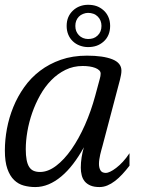

<svg xmlns="http://www.w3.org/2000/svg" viewBox="-20 -758 624 789"><path d="M85.9 -145Q85.9 -119.1 89.4 -101.1Q92.8 -83 99.9 -72Q106.9 -61 117.9 -56.2Q128.9 -51.3 144.5 -51.3Q177.2 -51.3 210.4 -76.4Q243.7 -101.6 273.7 -144.5Q303.7 -187.5 328.9 -244.1Q354 -300.8 371.1 -363.8L390.1 -434.1Q393.6 -445.8 393.6 -455.6Q393.6 -463.4 387.5 -469.2Q381.3 -475.1 371.1 -479Q360.8 -482.9 347.7 -484.9Q334.5 -486.8 319.8 -486.8Q281.2 -486.8 249 -470.9Q216.8 -455.1 190.7 -428.5Q164.6 -401.9 145 -366.9Q125.5 -332 112.3 -294.2Q99.1 -256.3 92.5 -217.8Q85.9 -179.2 85.9 -145ZM0 -139.6Q0 -183.1 8.5 -229Q17.1 -274.9 34.7 -318.1Q52.2 -361.3 79.6 -399.9Q106.9 -438.5 144.5 -467Q182.1 -495.6 230.2 -512.5Q278.3 -529.3 337.4 -529.3Q403.8 -529.3 441.4 -514.4Q479 -499.5 479 -467.8Q479 -459.5 477.3 -450.2Q475.6 -440.9 473.1 -430.7L400.9 -157.2Q398.9 -150.4 396.5 -141.4Q394 -132.3 391.8 -122.8Q389.6 -113.3 388.2 -103.3Q386.7 -93.3 386.7 -84.5Q386.7 -68.8 392.8 -58.1Q398.9 -47.4 415.5 -47.4Q421.9 -47.4 432.9 -52.5Q443.8 -57.6 457.3 -67.9Q470.7 -78.1 484.9 -93.3Q499 -108.4 512.2 -128.4V-77.1Q497.6 -58.1 482.7 -42Q467.8 -25.9 452.4 -14.2Q437 -2.4 421.1 4.2Q405.3 10.7 388.7 10.7Q366.7 10.7 351.8 4.4Q336.9 -2 328.1 -12.7Q319.3 -23.4 315.7 -38.1Q312 -52.7 312 -68.8Q312 -89.8 315.4 -111.6Q318.8 -133.3 324.7 -152.8Q303.7 -114.7 280.5 -84.5Q257.3 -54.2 231.9 -33Q206.5 -11.7 179.7 -0.5Q152.8 10.7 125 10.7Q100.6 10.7 77.9 4.6Q55.2 -1.5 37.8 -18.3Q20.5 -35.2 10.3 -64.2Q0 -93.3 0 -139.6ZM253.9 -651.4Q253.9 -671.4 260.5 -687Q267.1 -702.6 279.8 -714.6Q292.5 -726.6 308.3 -732.4Q324.2 -738.3 341.8 -738.3Q360.8 -738.3 376 -733.2Q391.1 -728 404.3 -716.8Q417.5 -705.6 425 -689Q432.6 -672.4 432.6 -651.4Q432.6 -631.8 425.8 -615.2Q418.9 -598.6 405.5 -586.9Q392.1 -575.2 376.5 -569.8Q360.8 -564.5 341.8 -564.5Q324.7 -564.5 308.1 -570.6Q291.5 -576.7 279.1 -588.6Q266.6 -600.6 260.3 -616.5Q253.9 -632.3 253.9 -651.4ZM289.6 -651.4Q289.6 -639.6 293.2 -630.4Q296.9 -621.1 304 -613.5Q311 -606 321 -601.8Q331.1 -597.7 341.8 -597.7Q353.5 -597.7 363 -600.8Q372.6 -604 380.9 -611.8Q389.2 -619.6 393.1 -629.6Q397 -639.6 397 -651.4Q397 -662.6 393.3 -672.4Q389.6 -682.1 381.8 -689.9Q374 -697.8 363.8 -701.4Q353.5 -705.1 341.8 -705.1Q332 -705.1 321.5 -700.9Q311 -696.8 304 -689.5Q296.9 -682.1 293.2 -672.6Q289.6 -663.1 289.6 -651.4Z"/></svg>

Font: Arian Grqi
Style: Italic
Weight: 400
Italic angle: -15°
Designer: Ruben Hakobyan (Tarumian)
Foundry: Ruben Hakobyan (Tarumian)
Version: Version 1.002